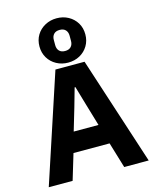

<svg xmlns="http://www.w3.org/2000/svg" viewBox="-143 -1101 971 1197"><g transform="rotate(-15 342.5 -502.5)"><path d="M665 0H507L457 -166H224L174 0H20L250 -698H438ZM420 -295 377 -440 342 -560H337L303 -440L260 -295ZM339 -719Q298 -719 264 -737.5Q230 -756 210.5 -788.5Q191 -821 191 -862Q191 -904 210.5 -936Q230 -968 264 -986.5Q298 -1005 339 -1005Q381 -1005 414.5 -986.5Q448 -968 467.5 -936Q487 -904 487 -862Q487 -821 467.5 -788.5Q448 -756 414.5 -737.5Q381 -719 339 -719ZM339 -794Q364 -794 377 -808Q390 -822 390 -845V-879Q390 -902 377 -916Q364 -930 339 -930Q314 -930 301 -916Q288 -902 288 -879V-845Q288 -822 301 -808Q314 -794 339 -794Z"/></g></svg>

Font: IBM Plex Sans
Style: Regular
Weight: 400
Designer: Mike Abbink, Paul van der Laan, Pieter van Rosmalen
Foundry: Bold Monday
Version: Version 3.201